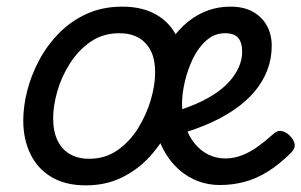

<svg xmlns="http://www.w3.org/2000/svg" viewBox="-20 -539 907 578"><path d="M238 19Q177 19 135 -6Q93 -31 71.5 -75.5Q50 -120 50 -176Q50 -219 62 -266Q74 -313 98 -358Q122 -403 158 -439.5Q194 -476 241.5 -497.5Q289 -519 348 -519Q408 -519 449.5 -495.5Q491 -472 512 -429.5Q533 -387 533 -331Q533 -291 521.5 -243.5Q510 -196 487 -149.5Q464 -103 428.5 -65Q393 -27 345.5 -4Q298 19 238 19ZM248 -61Q297 -61 334 -87Q371 -113 396 -153.5Q421 -194 434 -238.5Q447 -283 447 -321Q447 -360 434 -386Q421 -412 397 -425.5Q373 -439 339 -439Q290 -439 253 -413.5Q216 -388 190.5 -348Q165 -308 152.5 -264Q140 -220 140 -183Q140 -144 153 -116.5Q166 -89 190.5 -75Q215 -61 248 -61ZM642 18Q607 18 576.5 6.5Q546 -5 521 -26.5Q496 -48 478 -78Q460 -108 450 -144.5Q440 -181 440 -222Q440 -271 451 -315.5Q462 -360 482.5 -397Q503 -434 532 -461.5Q561 -489 597 -504Q633 -519 674 -519Q714 -519 741.5 -503.5Q769 -488 783.5 -461.5Q798 -435 798 -401Q798 -363 785 -328.5Q772 -294 746.5 -263.5Q721 -233 682.5 -207Q644 -181 593.5 -160.5Q543 -140 482 -125L467 -194Q514 -204 552.5 -219Q591 -234 620.5 -252.5Q650 -271 669.5 -292.5Q689 -314 699 -337Q709 -360 709 -383Q709 -411 697 -425Q685 -439 657 -439Q626 -439 601.5 -417.5Q577 -396 561 -363Q545 -330 536.5 -293.5Q528 -257 528 -227Q528 -190 538 -159.5Q548 -129 566 -107Q584 -85 607.5 -73.5Q631 -62 658 -62Q684 -62 708.5 -71.5Q733 -81 756.5 -98Q780 -115 801 -134Q814 -147 827.5 -144.5Q841 -142 852 -131Q865 -118 867 -105Q869 -92 856 -79Q822 -45 787 -23Q752 -1 716 8.5Q680 18 642 18Z"/></svg>

Font: Playwrite DK Uloopet
Style: Regular
Weight: 400
Designer: Veronika Burian, José Scaglione
Foundry: TypeTogether
Version: Version 1.002